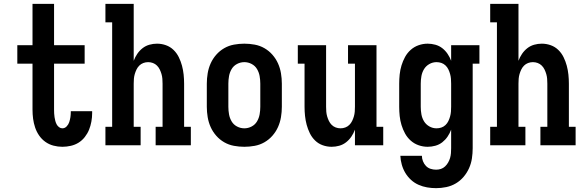

<svg xmlns="http://www.w3.org/2000/svg" viewBox="-20 -755 3040 998"><path d="M304 8Q281 8 258 2Q235 -4 216 -17.5Q197 -31 183.5 -50.5Q170 -70 162.5 -92.5Q155 -115 152 -138Q149 -161 149 -185V-424H70V-520H149V-735H261V-520H420V-424H261V-185Q261 -175 261.5 -165.5Q262 -156 263.5 -146Q265 -136 267.5 -126.5Q270 -117 274.5 -108.5Q279 -100 287 -94Q295 -88 304 -88Q317 -88 326.5 -98Q336 -108 340 -120.5Q344 -133 346 -146Q348 -159 348 -173V-177H459V-167Q459 -145 455 -123Q451 -101 443 -81Q435 -61 421 -43Q407 -25 388.5 -13.5Q370 -2 348 3Q326 8 304 8Z M528 0V-96H563V-639H528V-735H675V-439Q682 -458 693.5 -475Q705 -492 721 -504.5Q737 -517 756.5 -522.5Q776 -528 796 -528Q820 -528 842.5 -520Q865 -512 882 -495.5Q899 -479 909.5 -457.5Q920 -436 926 -413.5Q932 -391 934.5 -367.5Q937 -344 937 -320V-96H972V0H789V-96H825V-320Q825 -333 824 -345.5Q823 -358 819.5 -370Q816 -382 810.5 -393.5Q805 -405 796 -414Q787 -423 775 -427.5Q763 -432 750 -432Q737 -432 725 -427.5Q713 -423 704 -414Q695 -405 689.5 -393.5Q684 -382 680.5 -370Q677 -358 676 -345.5Q675 -333 675 -320V-96H711V0Z M1250 8Q1223 8 1196 3Q1169 -2 1145.5 -15.5Q1122 -29 1104 -49.5Q1086 -70 1075 -94.5Q1064 -119 1059.5 -146Q1055 -173 1055 -200V-320Q1055 -347 1059.5 -374Q1064 -401 1075 -425.5Q1086 -450 1104 -470.5Q1122 -491 1145.5 -504.5Q1169 -518 1196 -523Q1223 -528 1250 -528Q1277 -528 1304 -523Q1331 -518 1354.5 -504.5Q1378 -491 1396 -470.5Q1414 -450 1425 -425.5Q1436 -401 1440.5 -374Q1445 -347 1445 -320V-200Q1445 -173 1440.5 -146Q1436 -119 1425 -94.5Q1414 -70 1396 -49.5Q1378 -29 1354.5 -15.5Q1331 -2 1304 3Q1277 8 1250 8ZM1250 -88Q1270 -88 1288 -97.5Q1306 -107 1316 -124Q1326 -141 1329.5 -160.5Q1333 -180 1333 -200V-320Q1333 -340 1329.5 -359.5Q1326 -379 1316 -396Q1306 -413 1288 -422.5Q1270 -432 1250 -432Q1230 -432 1212 -422.5Q1194 -413 1184 -396Q1174 -379 1170.5 -359.5Q1167 -340 1167 -320V-200Q1167 -180 1170.5 -160.5Q1174 -141 1184 -124Q1194 -107 1212 -97.5Q1230 -88 1250 -88Z M1704 8Q1680 8 1657.5 0Q1635 -8 1618 -24.5Q1601 -41 1590.5 -62.5Q1580 -84 1574 -106.5Q1568 -129 1565.5 -152.5Q1563 -176 1563 -200V-424H1528V-520H1675V-200Q1675 -187 1676 -174.5Q1677 -162 1680.5 -150Q1684 -138 1689.5 -126.5Q1695 -115 1704 -106Q1713 -97 1725 -92.5Q1737 -88 1750 -88Q1763 -88 1775 -92.5Q1787 -97 1796 -106Q1805 -115 1810.5 -126.5Q1816 -138 1819.5 -150Q1823 -162 1824 -174.5Q1825 -187 1825 -200V-424H1789V-520H1937V-96H1972V0H1825V-81Q1818 -62 1806.5 -45Q1795 -28 1779 -15.5Q1763 -3 1743.5 2.5Q1724 8 1704 8Z M2247 223Q2223 223 2200 219Q2177 215 2155.5 205.5Q2134 196 2116.5 180Q2099 164 2087 144Q2075 124 2068.5 101Q2062 78 2061 55H2173Q2173 69 2178.5 83Q2184 97 2194 107.5Q2204 118 2218 122.5Q2232 127 2247 127Q2260 127 2272 123Q2284 119 2293.5 110Q2303 101 2309.5 89.5Q2316 78 2319.5 66Q2323 54 2324 41Q2325 28 2325 15V-81Q2318 -62 2306.5 -45Q2295 -28 2279 -15.5Q2263 -3 2243 2.5Q2223 8 2203 8Q2179 8 2156 0Q2133 -8 2115 -24Q2097 -40 2085.5 -61Q2074 -82 2067 -105Q2060 -128 2057.5 -152Q2055 -176 2055 -200V-320Q2055 -344 2057.5 -368Q2060 -392 2067 -415Q2074 -438 2085.5 -459Q2097 -480 2115 -496Q2133 -512 2156 -520Q2179 -528 2203 -528Q2223 -528 2243 -522.5Q2263 -517 2279 -504.5Q2295 -492 2306.5 -475Q2318 -458 2325 -439V-520H2472V-424H2437V15Q2437 42 2433 68.5Q2429 95 2418 119.5Q2407 144 2389.5 164.5Q2372 185 2349 198.5Q2326 212 2299.5 217.5Q2273 223 2247 223ZM2249 -88Q2262 -88 2274 -92Q2286 -96 2295.5 -105Q2305 -114 2310.5 -125.5Q2316 -137 2319.5 -149.5Q2323 -162 2324 -174.5Q2325 -187 2325 -200V-320Q2325 -333 2324 -345.5Q2323 -358 2319.5 -370.5Q2316 -383 2310.5 -394.5Q2305 -406 2295.5 -415Q2286 -424 2274 -428Q2262 -432 2249 -432Q2229 -432 2211.5 -422Q2194 -412 2184 -395.5Q2174 -379 2170.5 -359.5Q2167 -340 2167 -320V-200Q2167 -180 2170.5 -160.5Q2174 -141 2184 -124.5Q2194 -108 2211.5 -98Q2229 -88 2249 -88Z M2528 0V-96H2563V-639H2528V-735H2675V-439Q2682 -458 2693.5 -475Q2705 -492 2721 -504.5Q2737 -517 2756.5 -522.5Q2776 -528 2796 -528Q2820 -528 2842.5 -520Q2865 -512 2882 -495.5Q2899 -479 2909.5 -457.5Q2920 -436 2926 -413.5Q2932 -391 2934.5 -367.5Q2937 -344 2937 -320V-96H2972V0H2789V-96H2825V-320Q2825 -333 2824 -345.5Q2823 -358 2819.5 -370Q2816 -382 2810.5 -393.5Q2805 -405 2796 -414Q2787 -423 2775 -427.5Q2763 -432 2750 -432Q2737 -432 2725 -427.5Q2713 -423 2704 -414Q2695 -405 2689.5 -393.5Q2684 -382 2680.5 -370Q2677 -358 2676 -345.5Q2675 -333 2675 -320V-96H2711V0Z"/></svg>

Font: Iosevka Curly Slab
Style: Bold
Weight: 700
Monospace: yes
Designer: Belleve Invis
Foundry: Belleve Invis
Version: Version 22.1.2; ttfautohint (v1.8.4)